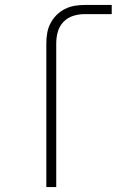

<svg xmlns="http://www.w3.org/2000/svg" viewBox="-20 -755 540 775"><path d="M167 0V-580Q167 -601 170.5 -621.5Q174 -642 183.5 -660.5Q193 -679 208 -694Q223 -709 241.5 -718.5Q260 -728 280.5 -731.5Q301 -735 322 -735H431V-698H322Q298 -698 275.5 -691Q253 -684 236.5 -667Q220 -650 213.5 -627Q207 -604 207 -580V0Z"/></svg>

Font: Iosevka SS04 Extralight
Style: Regular
Weight: 200
Monospace: yes
Designer: Belleve Invis
Foundry: Belleve Invis
Version: Version 19.0.0; ttfautohint (v1.8.4)